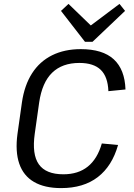

<svg xmlns="http://www.w3.org/2000/svg" viewBox="-20 -961 688 989"><path d="M294.8 7.9Q209.7 7.9 155.2 -23.8Q100.6 -55.6 79.2 -118Q57.8 -180.4 70 -271L93.1 -434.4Q106.1 -522.4 145.2 -583.4Q184.3 -644.4 248.2 -676.2Q312 -707.9 396.1 -707.9Q508.8 -707.9 565.9 -655.6Q622.9 -603.3 626.4 -500.1L538.3 -491.4Q535.6 -565.6 499 -601.2Q462.4 -636.8 388.8 -636.8Q300.6 -636.8 248.8 -586.6Q196.9 -536.4 181.8 -433.3L159 -272.1Q143.9 -165.5 180.2 -114.4Q216.5 -63.2 306.5 -63.2Q382.8 -63.2 432.2 -102.9Q481.7 -142.5 504.5 -222L588.1 -214.1Q557.5 -105.6 483.9 -48.9Q410.2 7.9 294.8 7.9ZM624.2 -904.9 456.6 -745.7H417.7L294.2 -904.9L332.9 -940.9L466.5 -811.8H423.6L595.5 -940.9Z"/></svg>

Font: Pathway Extreme 8pt Thin
Style: Italic
Weight: 100
Italic angle: -8°
Designer: Eduardo Rodriguez Tunni
Foundry: Eduardo Rodriguez Tunni
Version: Version 1.000